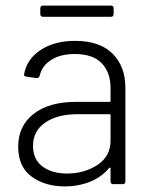

<svg xmlns="http://www.w3.org/2000/svg" viewBox="-20 -658 548 686"><path d="M428 -344V-10Q428 0 418 0H385Q375 0 375 -10V-56Q375 -58 373.5 -59Q372 -60 370 -58Q344 -26 302.5 -9Q261 8 211 8Q141 8 93 -27Q45 -62 45 -134Q45 -208 100 -251Q155 -294 251 -294H371Q375 -294 375 -298V-343Q375 -399 343.5 -432Q312 -465 247 -465Q196 -465 163 -444Q130 -423 122 -388Q119 -378 110 -379L75 -384Q64 -386 66 -392Q75 -446 124.5 -479Q174 -512 248 -512Q336 -512 382 -466.5Q428 -421 428 -344ZM375 -155V-246Q375 -250 371 -250H257Q185 -250 141.5 -220Q98 -190 98 -137Q98 -88 132 -63Q166 -38 219 -38Q282 -38 328.5 -69Q375 -100 375 -155ZM134 -638H376Q386 -638 386 -628V-608Q386 -598 376 -598H134Q124 -598 124 -608V-628Q124 -638 134 -638Z"/></svg>

Font: Barlow Light
Style: Regular
Weight: 300
Designer: Jeremy Tribby
Foundry: Tribby Type
Version: Version 1.422